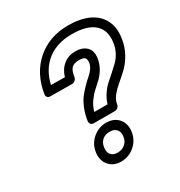

<svg xmlns="http://www.w3.org/2000/svg" viewBox="-178 -853 950 1011"><g transform="rotate(-30 297.5 -347.5)"><path d="M92.8 -476.1Q111.3 -592.3 189 -660.2Q266.6 -728 381.8 -728Q453.1 -728 503.4 -705.3Q553.7 -682.6 577.9 -637.2Q602.1 -591.8 592.8 -528.8Q585.9 -481 564.5 -442.1Q543 -403.3 516.8 -378.4Q490.7 -353.5 465.3 -332.5Q439.9 -311.5 420.7 -287.8Q401.4 -264.2 397.9 -238.8Q396.5 -228 387.9 -220.9Q379.4 -213.9 370.1 -213.9H241.2Q230.5 -213.9 224.1 -221.9Q217.8 -230 219.2 -238.8Q225.1 -279.3 239 -313Q252.9 -346.7 269.8 -367.7Q286.6 -388.7 305.2 -407.7Q323.7 -426.8 339.4 -439.7Q355 -452.6 366.2 -468.8Q377.4 -484.9 379.9 -501Q382.8 -523.4 374.3 -532.2Q365.7 -541 338.9 -541Q310.1 -541 295.2 -527.1Q280.3 -513.2 274.9 -475.1Q273.4 -464.8 264.9 -457.5Q256.3 -450.2 247.1 -450.2L113.8 -451.2Q103 -451.2 97.2 -458.3Q91.3 -465.3 92.8 -476.1ZM147 -501 231 -500Q243.7 -543 274.2 -566.9Q304.7 -590.8 346.2 -590.8Q388.7 -590.8 412.6 -567.6Q436.5 -544.4 430.2 -501Q425.3 -468.8 410.2 -442.9Q395 -417 375.5 -398.4Q356 -379.9 336.2 -362.1Q316.4 -344.2 299.1 -319.3Q281.7 -294.4 273.9 -264.2H354Q363.3 -293.5 380.4 -319.1Q397.5 -344.7 416.3 -361.3Q435.1 -377.9 456.3 -396.7Q477.5 -415.5 494.9 -432.4Q512.2 -449.2 525.4 -474.4Q538.6 -499.5 543 -528.8Q553.7 -600.6 511 -639.4Q468.3 -678.2 375 -678.2Q284.7 -678.2 225.8 -632.3Q167 -586.4 147 -501ZM174.8 -76.2Q181.2 -122.6 216.8 -153.3Q252.4 -184.1 298.8 -184.1Q345.7 -184.1 372.1 -153.6Q398.4 -123 392.1 -76.2Q385.7 -29.3 349.9 2Q314 33.2 267.1 33.2Q220.7 33.2 194.3 2.2Q168 -28.8 174.8 -76.2ZM225.1 -76.2Q221.2 -48.3 234.1 -32.7Q247.1 -17.1 273.9 -17.1Q301.3 -17.1 319.8 -33Q338.4 -48.8 341.8 -76.2Q345.7 -102.5 331.8 -118.2Q317.9 -133.8 291 -133.8Q263.7 -133.8 246.1 -118.4Q228.5 -103 225.1 -76.2Z"/></g></svg>

Font: Trueno Bold Outline
Style: Italic
Weight: 700
Width: 6
Designer: Julieta Ulanovsky
Foundry: Julieta Ulanovsky
Version: Version 3.001b | FøM Fix